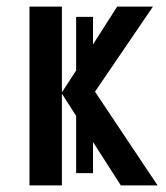

<svg xmlns="http://www.w3.org/2000/svg" viewBox="-20 -560 500 580"><path d="M69 0V-540H167V-281L210 -347V-509H261V-426L334 -540H442L267 -283L456 0H345L261 -131V-37H210V-210L167 -277V0Z"/></svg>

Font: Noto Sans Condensed Medium
Style: Regular
Weight: 500
Width: 3
Designer: Monotype Design Team
Foundry: Monotype Imaging Inc.
Version: Version 2.013; ttfautohint (v1.8.4.7-5d5b)